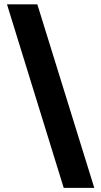

<svg xmlns="http://www.w3.org/2000/svg" viewBox="-20 -802 474 899"><path d="M12.7 -781.7H154.8L421.4 77.6H278.3Z"/></svg>

Font: Epilogue ExtraBold
Style: Regular
Weight: 800
Designer: Tyler Finck
Foundry: Etcetera Type Co
Version: Version 2.112